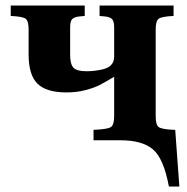

<svg xmlns="http://www.w3.org/2000/svg" viewBox="-20 -510 680 698"><path d="M19 -452V-490H288V-452L267 -450Q250 -448 242.5 -440.5Q235 -433 235 -410V-310Q235 -277 247 -264Q259 -251 294 -251Q324 -251 354 -258Q395 -268 395 -304V-410Q395 -433 387.5 -440.5Q380 -448 363 -450L342 -452V-490H611V-452Q568 -450 557 -442Q546 -434 546 -403V-87Q546 -56 557 -48Q568 -40 611 -38H617L632 168H594Q575 66 536 33Q497 0 419 0H320V-38Q371 -40 383 -48Q395 -56 395 -87V-231Q360 -210 341.5 -200.5Q323 -191 291 -182.5Q259 -174 222 -174Q148 -174 116 -206Q84 -238 84 -312V-403Q84 -434 73 -442Q62 -450 19 -452Z"/></svg>

Font: Heuristica
Style: Bold
Weight: 700
Version: Version 1.0.2